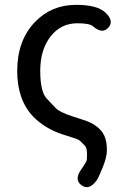

<svg xmlns="http://www.w3.org/2000/svg" viewBox="-20 -577 522 792"><path d="M378 168Q347 210 316 187Q285 164 315 122Q324 110 336 89Q339 84 339 62Q339 33 331 25Q323 17 314 7.5Q305 -2 284 -8Q259 -16 234 -24Q164 -48 117 -96Q51 -165 51 -284Q51 -410 124 -486Q192 -557 294 -557Q380 -557 414 -526Q452 -491 427 -463Q402 -435 363 -469Q349 -481 299 -481Q231 -481 188.5 -426.5Q146 -372 146 -284.5Q146 -197 174 -169Q192 -150 210 -131Q225 -115 276 -98Q300 -90 325 -82Q368 -69 394.5 -41Q421 -13 421 42Q421 71 403.5 114Q386 157 378 168Z"/></svg>

Font: Resource Han Rounded CN
Style: Regular
Weight: 400
Designer: Cyano Hao (round all glyphs); Ryoko NISHIZUKA  (kana, bopomofo & ideographs); Paul D. Hunt (Latin, Greek & Cyrillic); Sa
Foundry: Cyano Hao
Version: 0.990